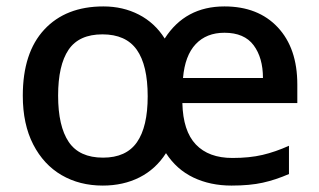

<svg xmlns="http://www.w3.org/2000/svg" viewBox="-20 -568 995 598"><path d="M679 -548Q784 -548 845 -483Q906 -418 906 -305V-247H548Q550 -160 590 -118Q630 -76 704 -76Q757 -76 797.5 -85.5Q838 -95 880 -114V-26Q839 -8 798.5 1Q758 10 701 10Q635 10 582.5 -15Q530 -40 497 -91Q465 -41 414.5 -15.5Q364 10 300 10Q228 10 172 -22.5Q116 -55 83.5 -118Q51 -181 51 -270Q51 -404 118 -476Q185 -548 302 -548Q363 -548 412.5 -522.5Q462 -497 493 -448Q557 -548 679 -548ZM679 -466Q623 -466 589.5 -430.5Q556 -395 550 -325H799Q799 -388 770 -427Q741 -466 679 -466ZM299 -461Q226 -461 193.5 -413Q161 -365 161 -270Q161 -175 194 -126Q227 -77 301 -77Q373 -77 406.5 -125Q440 -173 440 -268Q440 -365 406 -413Q372 -461 299 -461Z"/></svg>

Font: Noto Sans Ethiopic Medium
Style: Regular
Weight: 500
Designer: Monotype Design Team
Foundry: Monotype Imaging Inc.
Version: Version 2.102; ttfautohint (v1.8.4.7-5d5b)